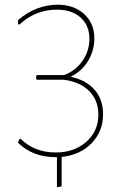

<svg xmlns="http://www.w3.org/2000/svg" viewBox="-20 -661 534 816"><path d="M218 7Q118 7 56 -55L63 -70L68 -71Q126 -13 217 -13Q295 -13 346.5 -58Q398 -103 398 -174Q398 -235 359 -274Q320 -313 252 -322H138L133 -326L135 -342H252Q300 -359 330 -401.5Q360 -444 360 -496Q360 -553 322.5 -586.5Q285 -620 222 -620Q131 -620 63 -557L56 -558L57 -576Q134 -641 225 -641Q294 -641 337.5 -601.5Q381 -562 381 -498Q381 -446 354 -401.5Q327 -357 280 -335Q345 -321 381.5 -280Q418 -239 418 -176Q418 -102 369 -52Q320 -2 242 6V131L222 135V7Z"/></svg>

Font: Alegreya Sans Thin
Style: Regular
Weight: 100
Designer: Juan Pablo del Peral
Foundry: Huerta Tipografica
Version: Version 2.007